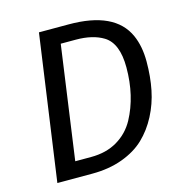

<svg xmlns="http://www.w3.org/2000/svg" viewBox="-103 -784 845 880"><g transform="rotate(-15 319.5 -344.5)"><path d="M242.2 -75.2Q314.5 -75.2 367.2 -106.4Q419.9 -137.7 449.2 -191.4Q504.9 -294.4 504.9 -430.2Q504.9 -544.9 444.3 -582Q394 -612.8 314 -612.8H242.2L167 -75.2ZM299.8 -689Q518.6 -689.5 577.1 -558.6Q601.1 -504.9 601.1 -432.6Q601.1 -360.4 588.6 -298.6Q576.2 -236.8 547.6 -181.9Q519 -127 477.1 -86.9Q435.1 -46.9 371.1 -23.4Q307.1 0 228 0H62L159.2 -689Z"/></g></svg>

Font: FiraSans-Italic
Style: Italic
Weight: 400
Italic angle: -8°
Designer: Carrois Corporate & Edenspiekermann AG
Foundry: Carrois Corporate GbR & Edenspiekermann AG
Version: Version 3.106;PS 003.106;hotconv 1.0.70;makeotf.lib2.5.58329